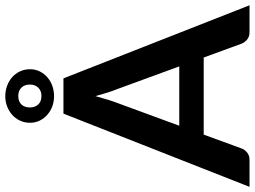

<svg xmlns="http://www.w3.org/2000/svg" viewBox="-148 -848 989 746"><g transform="rotate(-90 347.0 -474.5)"><path d="M0 0ZM700 0H596Q578.5 0 567.5 -8.8Q556.5 -17.5 551 -30.5L497 -178H197.5L143.5 -30.5Q139.5 -19 128 -9.5Q116.5 0 99.5 0H-5.5L279 -723H416ZM232 -273H462.5L374.5 -513.5Q368 -529.5 361 -551.2Q354 -573 347 -598.5Q340 -573 333.2 -551Q326.5 -529 320 -512.5ZM243.5 -853Q243.5 -874.5 252 -892.2Q260.5 -910 274.8 -922.5Q289 -935 307.5 -942Q326 -949 346.5 -949Q367.5 -949 386.8 -942Q406 -935 420.2 -922.5Q434.5 -910 443 -892.2Q451.5 -874.5 451.5 -853Q451.5 -832 443 -815Q434.5 -798 420.2 -785.5Q406 -773 386.8 -766.2Q367.5 -759.5 346.5 -759.5Q326 -759.5 307.5 -766.2Q289 -773 274.8 -785.5Q260.5 -798 252 -815Q243.5 -832 243.5 -853ZM303 -853Q303 -833.5 314.5 -821Q326 -808.5 348 -808.5Q368 -808.5 380 -821Q392 -833.5 392 -853Q392 -874 380 -886.2Q368 -898.5 348 -898.5Q326 -898.5 314.5 -886.2Q303 -874 303 -853Z"/></g></svg>

Font: Lato
Style: Bold
Weight: 700
Designer: Lukasz Dziedzic
Foundry: tyPoland Lukasz Dziedzic
Version: Version 2.007; 2014-02-27